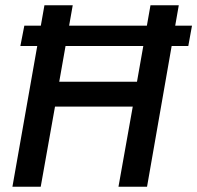

<svg xmlns="http://www.w3.org/2000/svg" viewBox="-20 -706 746 726"><path d="M27 0 148 -686H255L204 -397H498L549 -686H656L536 0H428L482 -303H188L134 0ZM57 -532 72 -609H706L692 -532Z"/></svg>

Font: Archivo SemiCondensed Medium
Style: Italic
Weight: 500
Width: 4
Italic angle: -10°
Designer: Hector Gatti
Foundry: Omnibus-Type
Version: Version 2.001